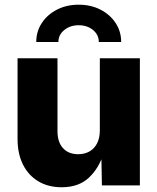

<svg xmlns="http://www.w3.org/2000/svg" viewBox="-20 -789 670 817"><path d="M242.2 7.8Q185.1 7.8 142.8 -17.6Q100.6 -43 77.6 -89.1Q54.7 -135.3 54.7 -197.3V-541H224.6V-230.5Q224.6 -184.6 248 -158.7Q271.5 -132.8 313 -132.8Q340.3 -132.8 361.1 -144.8Q381.8 -156.7 393.3 -179.4Q404.8 -202.1 404.8 -234.4V-541H575.2V0H413.6L411.1 -137.7H421.4Q400.4 -71.8 357.2 -32Q314 7.8 242.2 7.8ZM314.9 -769Q366.7 -769 407.5 -748Q448.2 -727.1 471.9 -691.2Q495.6 -655.3 495.6 -610.4H400.4Q400.4 -641.1 375.7 -661.4Q351.1 -681.6 314.9 -681.6Q278.8 -681.6 253.7 -661.4Q228.5 -641.1 228.5 -610.4H134.3Q134.3 -655.3 158 -691.2Q181.6 -727.1 222.4 -748Q263.2 -769 314.9 -769Z"/></svg>

Font: Inter 17pt ExtraBold
Style: Regular
Weight: 800
Version: Version 4.001;git-66647c0bb